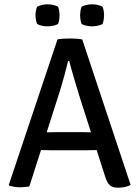

<svg xmlns="http://www.w3.org/2000/svg" viewBox="-20 -866 649 893"><path d="M247.5 -683Q259.5 -685 276.5 -686Q293.5 -687 306 -687Q318 -687 335 -686Q352 -685 362.5 -682.5L587.5 -6Q576.5 0.5 560.8 3.8Q545 7 528.5 7Q504.5 7 491.2 -4Q478 -15 468.5 -46.5L354 -404Q340.5 -447.5 326.2 -495.5Q312 -543.5 302 -582H296.5Q289 -549.5 277.8 -509Q266.5 -468.5 258.5 -442.5L116.5 1Q107.5 3 96.2 4Q85 5 73 5Q60 5 47.2 3Q34.5 1 24 -2L21 -6.5ZM231 -167Q226.5 -167 211.8 -167.2Q197 -167.5 182.2 -167.8Q167.5 -168 162.5 -168H117L148.5 -250.5H188.5Q193.5 -250.5 206.5 -250.8Q219.5 -251 232.2 -251.2Q245 -251.5 249.5 -251.5H352Q356.5 -251.5 369.8 -251.2Q383 -251 396.2 -250.8Q409.5 -250.5 414.5 -250.5H455.5L482.5 -168H437Q432.5 -168 417.2 -167.8Q402 -167.5 387.2 -167.2Q372.5 -167 368 -167ZM408.5 -743.5Q395.5 -743.5 382.2 -746.2Q369 -749 359.5 -754.5Q355.5 -765 354 -775.5Q352.5 -786 352.5 -794.5Q352.5 -803.5 354 -814Q355.5 -824.5 359.5 -835Q369 -840 382.2 -843Q395.5 -846 408.5 -846Q421 -846 434.2 -843Q447.5 -840 457 -835Q461 -824.5 462.5 -814Q464 -803.5 464 -794.5Q464 -786 462.5 -775.5Q461 -765 457 -754.5Q447.5 -749 434.2 -746.2Q421 -743.5 408.5 -743.5ZM201 -743.5Q188.5 -743.5 175.2 -746.2Q162 -749 152.5 -754.5Q148.5 -765 146.8 -775.5Q145 -786 145 -794.5Q145 -803.5 146.8 -814Q148.5 -824.5 152.5 -835Q162 -840 175.2 -843Q188.5 -846 201 -846Q213.5 -846 227 -843Q240.5 -840 250 -835Q254 -824.5 255.5 -814Q257 -803.5 257 -794.5Q257 -786 255.5 -775.5Q254 -765 250 -754.5Q240.5 -749 227 -746.2Q213.5 -743.5 201 -743.5Z"/></svg>

Font: Signika Negative Light
Style: Regular
Weight: 400
Version: Version 2.001